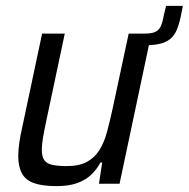

<svg xmlns="http://www.w3.org/2000/svg" viewBox="-20 -624 641 652"><path d="M414 -470 422 -510H472Q496 -510 508 -516Q520 -522 526 -535Q532 -548 536 -571L544 -604H601L596 -579Q590 -547 581.5 -525.5Q573 -504 558.5 -492Q544 -480 521.5 -475Q499 -470 465 -470ZM172 8Q123 8 94.5 -2.5Q66 -13 54 -36Q42 -59 42 -94Q42 -114 45.5 -139Q49 -164 56 -194L123 -510H200L137 -213Q130 -180 126 -156Q122 -132 122 -116Q122 -92 130.5 -80Q139 -68 158 -64Q177 -60 207 -60Q249 -60 275.5 -74.5Q302 -89 318 -115Q334 -141 343.5 -176.5Q353 -212 362 -253L417 -510H494L386 0H316L327 -72H321Q309 -49 289.5 -30.5Q270 -12 241.5 -2Q213 8 172 8Z"/></svg>

Font: Saira SemiCondensed
Style: Italic
Weight: 400
Width: 4
Italic angle: -12°
Designer: Hector Gatti with collaboration of the Omnibus-Type team
Foundry: Omnibus-Type
Version: Version 1.101